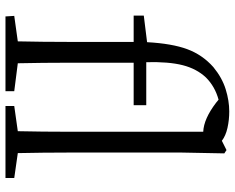

<svg xmlns="http://www.w3.org/2000/svg" viewBox="-98 -759 857 701"><g transform="rotate(90 330.5 -408.5)"><path d="M539 -45 630 -32V0H367V-32L459 -45Q460 -89 460.5 -136.5Q461 -184 461 -228V-722Q414 -724 355 -769L344 -778Q296 -765 263 -732Q231 -698 218 -647Q205 -596 207 -514H364V-468H209V-228Q209 -182 209.5 -136.5Q210 -91 211 -45L313 -32V0H40L38 -32L131 -45Q132 -91 132.5 -136.5Q133 -182 133 -228V-468H37V-505L134 -517Q139 -608 159.5 -663.5Q180 -719 225 -759Q264 -791 306 -804Q348 -817 387 -817Q418 -817 447 -810.5Q476 -804 494 -790L528 -807L540 -799L537 -644V-228Q537 -184 537.5 -136.5Q538 -89 539 -45Z"/></g></svg>

Font: Shippori Mincho TTF
Style: Regular
Weight: 400
Version: Version 2.100